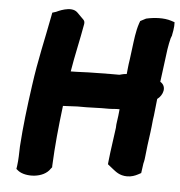

<svg xmlns="http://www.w3.org/2000/svg" viewBox="-53 -784 796 850"><g transform="rotate(5 345.0 -359.5)"><path d="M86 -383C72 -283 62 -201 56 -110C55 -78 55 -51 51 -22L49 -9L59 -1C91 23 172 22 201 -24L206 -30V-37C210 -127 218 -207 230 -305H232C247 -305 283 -308 294 -308H334C359 -308 381 -310 403 -310H433C443 -310 456 -311 467 -312H481C480 -303 479 -292 478 -283L474 -254C473 -247 472 -240 472 -229L457 -119C455 -101 454 -90 452 -76L451 -65L476 -45C487 -37 505 -19 540 -19C559 -19 575 -25 588 -32L601 -39L607 -82C609 -88 610 -96 611 -101L613 -118C615 -135 616 -147 618 -163L626 -222C629 -241 630 -260 632 -277L635 -298C638 -323 640 -346 643 -372C668 -390 682 -430 650 -449C657 -498 662 -546 669 -595C672 -612 675 -631 679 -645L684 -658V-660C687 -673 689 -687 690 -700V-717L675 -722C641 -733 598 -730 563 -722L538 -709L534 -698C522 -663 518 -622 513 -584L507 -537C505 -522 502 -506 501 -490L499 -470H497C482 -469 473 -465 467 -464H428C402 -464 379 -463 355 -463C322 -463 284 -460 251 -460C263 -534 279 -599 292 -674C294 -689 287 -693 281 -699L257 -723C228 -751 166 -718 163 -717L147 -712L144 -696C124 -589 102 -500 86 -383Z"/></g></svg>

Font: Hussar Pisanka
Style: BlkKur
Weight: 700
Designer: Robert Jablonski
Foundry: Cannot Into Space Fonts
Version: Version 1.070